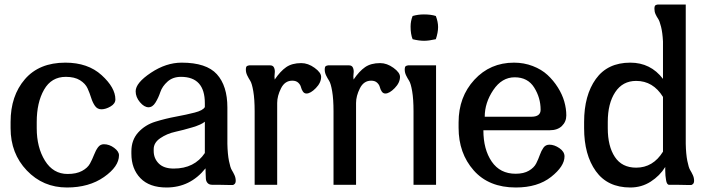

<svg xmlns="http://www.w3.org/2000/svg" viewBox="-20 -820 3124 852"><path d="M280 -48Q319 -48 344 -61.5Q369 -75 379.5 -94.5Q390 -114 397.5 -133.5Q405 -153 415 -166.5Q425 -180 441 -180Q465 -180 486.5 -164Q508 -148 508 -131Q508 -81 441.5 -34.5Q375 12 277 12Q171 12 99 -63.5Q27 -139 27 -251V-279Q27 -395 90.5 -468.5Q154 -542 270 -542Q370 -542 431 -486.5Q492 -431 492 -379Q492 -360 470.5 -347.5Q449 -335 430 -335Q412 -335 401.5 -350Q391 -365 384.5 -386Q378 -407 368.5 -428Q359 -449 335 -464Q311 -479 272 -479Q208 -479 175.5 -422Q143 -365 143 -279V-251Q143 -166 179.5 -107Q216 -48 280 -48Z M989 -182Q990 -136 996 -106Q1002 -76 1008.5 -65.5Q1015 -55 1020.5 -43Q1026 -31 1026 -18Q1026 -8 1021 -3.5Q1016 1 1013 1Q1010 1 1001 1L950 0H922Q908 0 901 -8Q894 -16 893.5 -27.5Q893 -39 892.5 -51.5Q892 -64 892 -73Q824 12 719 12Q643 12 603 -29.5Q563 -71 563 -138V-148Q563 -199 593.5 -232.5Q624 -266 669.5 -280Q715 -294 761 -302.5Q807 -311 844 -320.5Q881 -330 889 -345V-362Q889 -479 783 -479Q747 -479 723.5 -458Q700 -437 691.5 -411.5Q683 -386 670 -365Q657 -344 639 -344Q620 -344 601 -366.5Q582 -389 582 -415Q582 -452 649.5 -497Q717 -542 786 -542Q896 -542 942.5 -490.5Q989 -439 989 -343ZM889 -141V-280Q874 -267 834 -255Q794 -243 757.5 -235Q721 -227 691.5 -207Q662 -187 662 -158V-150Q662 -117 684.5 -94.5Q707 -72 751 -72Q843 -72 889 -141Z M1317 -540Q1347 -540 1376 -519Q1405 -498 1405 -479Q1405 -453 1381.5 -429Q1358 -405 1340 -405Q1330 -405 1324 -414Q1318 -423 1315.5 -433.5Q1313 -444 1303.5 -453Q1294 -462 1277 -462Q1244 -462 1227 -428Q1210 -394 1210 -363V0H1110V-326Q1110 -380 1104 -415Q1098 -450 1090.5 -461.5Q1083 -473 1077 -485.5Q1071 -498 1071 -511Q1071 -518 1072.5 -522.5Q1074 -527 1079.5 -528.5Q1085 -530 1086 -530Q1087 -530 1095 -530H1179Q1192 -530 1196.5 -519Q1201 -508 1199 -494Q1197 -480 1199 -467Q1224 -504 1250 -522Q1276 -540 1317 -540Z M1667 -540Q1697 -540 1726 -519Q1755 -498 1755 -479Q1755 -453 1731.5 -429Q1708 -405 1690 -405Q1680 -405 1674 -414Q1668 -423 1665.5 -433.5Q1663 -444 1653.5 -453Q1644 -462 1627 -462Q1594 -462 1577 -428Q1560 -394 1560 -363V0H1460V-326Q1460 -380 1454 -415Q1448 -450 1440.5 -461.5Q1433 -473 1427 -485.5Q1421 -498 1421 -511Q1421 -518 1422.5 -522.5Q1424 -527 1429.5 -528.5Q1435 -530 1436 -530Q1437 -530 1445 -530H1529Q1542 -530 1546.5 -519Q1551 -508 1549 -494Q1547 -480 1549 -467Q1574 -504 1600 -522Q1626 -540 1667 -540Z M1862 -639Q1839 -639 1811 -646Q1802 -668 1802 -702Q1802 -727 1811 -749Q1835 -756 1861 -756Q1893 -756 1914 -749Q1924 -723 1924 -700Q1924 -676 1914 -646Q1883 -639 1862 -639ZM1915 -530V0H1815V-326Q1815 -380 1809 -415Q1803 -450 1795.5 -461.5Q1788 -473 1782 -485.5Q1776 -498 1776 -511Q1776 -518 1777.5 -522.5Q1779 -527 1784.5 -528.5Q1790 -530 1791 -530Q1792 -530 1800 -530Z M2125 -242Q2125 -157 2162 -103Q2199 -49 2268 -49Q2304 -49 2327 -62.5Q2350 -76 2359.5 -95Q2369 -114 2375.5 -132.5Q2382 -151 2391.5 -164.5Q2401 -178 2418 -178Q2440 -178 2462.5 -162.5Q2485 -147 2485 -126Q2485 -82 2425.5 -35Q2366 12 2269 12Q2149 12 2082 -64Q2015 -140 2015 -253V-277Q2015 -390 2085 -466Q2155 -542 2261 -542Q2305 -542 2344 -527Q2383 -512 2409.5 -487.5Q2436 -463 2455.5 -432Q2475 -401 2484 -369.5Q2493 -338 2493 -308Q2493 -280 2473.5 -261Q2454 -242 2419 -242ZM2131 -302H2338Q2379 -302 2379 -333Q2379 -386 2350.5 -431.5Q2322 -477 2264 -477Q2207 -477 2169 -420.5Q2131 -364 2131 -302Z M3023 -182Q3024 -136 3030 -106Q3036 -76 3042.5 -65.5Q3049 -55 3054.5 -43Q3060 -31 3060 -18Q3060 -8 3055 -3.5Q3050 1 3047 1Q3044 1 3035 1L2984 0H2949Q2944 0 2940.5 -5.5Q2937 -11 2935.5 -21.5Q2934 -32 2933 -40.5Q2932 -49 2932 -62.5Q2932 -76 2932 -79Q2908 -40 2867.5 -14Q2827 12 2777 12Q2676 12 2624 -60.5Q2572 -133 2572 -251V-279Q2572 -397 2624 -469.5Q2676 -542 2777 -542Q2867 -542 2922 -470V-636Q2920 -675 2913.5 -701Q2907 -727 2900.5 -736.5Q2894 -746 2889 -757Q2884 -768 2884 -781Q2884 -788 2885.5 -792.5Q2887 -797 2892.5 -798.5Q2898 -800 2899 -800Q2900 -800 2908 -800H3023ZM2922 -147V-390Q2878 -461 2803 -461Q2743 -461 2710 -411Q2677 -361 2677 -279V-251Q2677 -171 2708.5 -123.5Q2740 -76 2803 -76Q2878 -76 2922 -147Z"/></svg>

Font: Coupeur_Texte
Style: Regular
Weight: 400
Designer: Léa Rolland
Version: Version 1.000;PS 001.000;hotconv 1.0.88;makeotf.lib2.5.64775